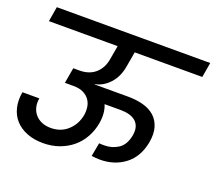

<svg xmlns="http://www.w3.org/2000/svg" viewBox="-123 -906 1195 1068"><g transform="rotate(20 474.5 -371.5)"><path d="M41 -740H949L934 -652H534L518 -561Q507 -498 470 -458.5Q433 -419 386 -410L385 -408H584Q633 -408 673.5 -397Q714 -386 741 -362Q768 -338 779.5 -300.5Q791 -263 782 -211Q765 -119 703 -72Q641 -25 556 -25Q544 -25 531.5 -26Q519 -27 506 -29L521 -109Q529 -108 537 -108Q545 -108 553 -108Q598 -108 634.5 -132Q671 -156 682 -215Q687 -245 680.5 -265.5Q674 -286 658.5 -299Q643 -312 620.5 -318Q598 -324 571 -324H475Q495 -277 484 -214Q476 -169 454.5 -130Q433 -91 399.5 -63Q366 -35 322 -19Q278 -3 226 -3Q173 -3 131 -19.5Q89 -36 62 -65.5Q35 -95 24.5 -137Q14 -179 23 -230H123Q118 -201 124 -177Q130 -153 145.5 -135Q161 -117 184.5 -107Q208 -97 238 -97Q297 -97 337.5 -133.5Q378 -170 389 -227Q393 -251 390 -274.5Q387 -298 374 -317Q361 -336 337.5 -348Q314 -360 277 -360H227L243 -452H279Q337 -452 373 -483.5Q409 -515 418 -567L433 -652H26Z"/></g></svg>

Font: SVN-Poppins Medium
Style: Italic
Weight: 500
Italic angle: -10°
Designer: Ninad Kale (Devanagari), Jonny Pinhorn (Latin)
Foundry: Indian Type Foundry
Version: Version 3.002 2017; ttfautohint (v1.8.3)